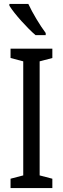

<svg xmlns="http://www.w3.org/2000/svg" viewBox="-20 -1014 323 983"><path d="M125 -994H28V-985C54 -942 122 -868 162 -834H214V-845C186 -882 146 -948 125 -994ZM248 -51V-99L183 -116V-700L248 -717V-765H34V-717L99 -700V-116L34 -99V-51Z"/></svg>

Font: Noto Sans Tamil UI ExtraCondensed
Style: Regular
Weight: 400
Width: 2
Designer: Jelle Bosma - Monotype Design Team
Foundry: Monotype Imaging Inc.
Version: Version 2.004